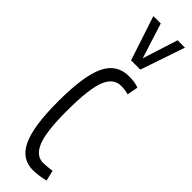

<svg xmlns="http://www.w3.org/2000/svg" viewBox="-276 -785 791 791"><g transform="rotate(45 119.0 -390.0)"><path d="M25 -263Q25 -413 56.5 -478.5Q88 -544 159 -544Q173 -544 188.5 -542Q204 -540 216 -535L207 -487Q186 -493 164 -493Q119 -493 98.5 -441Q78 -389 78 -260Q78 -140 98.5 -90.5Q119 -41 160 -41Q170 -41 185.5 -42.5Q201 -44 211 -46L222 0Q210 4 189 7Q168 10 151 10Q86 10 55.5 -54.5Q25 -119 25 -263ZM238 -790 172 -596H118L54 -790H97L146 -636L195 -790Z"/></g></svg>

Font: Georama ExtraCondensed Light
Style: Regular
Weight: 300
Width: 2
Designer: Jean-Baptiste Levee
Foundry: Production Type
Version: Version 1.000